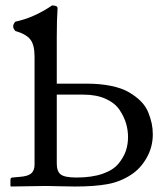

<svg xmlns="http://www.w3.org/2000/svg" viewBox="-20 -678 612 700"><path d="M187 -333V-81.1Q187 -53.2 201.4 -42Q215.8 -30.8 258.8 -30.8Q314.9 -30.8 354 -44.4Q393.1 -58.1 412.1 -81.5Q431.2 -105 439 -128.4Q446.8 -151.9 446.8 -178.2Q446.8 -203.1 439.9 -227.1Q433.1 -251 416.5 -276.4Q399.9 -301.8 366 -317.4Q332 -333 284.2 -333ZM106 -471.2Q106 -515.1 90.1 -534.7Q74.2 -554.2 36.1 -564.9Q20 -582 36.1 -599.1Q104 -613.3 169.9 -658.2Q189.9 -658.2 189.9 -647.9Q187 -607.9 187 -543V-373H295.9Q344.7 -373 384.3 -365Q423.8 -356.9 449.5 -342Q475.1 -327.1 493.2 -309.1Q511.2 -291 520 -269.5Q528.8 -248 533 -228.5Q537.1 -209 537.1 -188Q537.1 -142.1 514.6 -102.5Q492.2 -63 458 -41Q418.9 -15.1 371.6 -6.6Q324.2 2 253.9 2Q230 2 195.6 1Q161.1 0 147.9 0L20 2L18.1 0V-22.9Q18.1 -29.8 24.9 -30.8L51.8 -33.2Q81.5 -35.2 93.8 -45.7Q106 -56.2 106 -78.1Z"/></svg>

Font: Linux Libertine O
Style: Regular
Weight: 400
Designer: Philipp H. Poll
Foundry: Philipp H. Poll
Version: Version 5.3.0